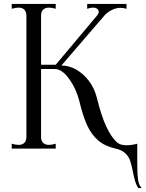

<svg xmlns="http://www.w3.org/2000/svg" viewBox="-20 -760 745 982"><path d="M705 202H687Q676 184 670.5 165Q665 146 659 115Q652 81 645 60.5Q638 40 620.5 23.5Q603 7 571 0Q517 -12 482.5 -41.5Q448 -71 426 -118.5Q404 -166 386 -242Q370 -306 333.5 -356.5Q297 -407 261 -407H190V-60Q190 -40 200.5 -29.5Q211 -19 230 -19Q246 -19 265 -25V0H40V-25Q59 -19 75 -19Q94 -19 104.5 -29.5Q115 -40 115 -60V-680Q115 -700 104.5 -710.5Q94 -721 75 -721Q59 -721 40 -715V-740H265V-715Q246 -721 230 -721Q211 -721 200.5 -710.5Q190 -700 190 -680V-429H265L476 -680Q485 -691 485 -700Q485 -709 477 -715Q469 -721 456 -721Q442 -721 426 -715V-740H627V-715Q610 -720 597 -720Q576 -720 555 -710.5Q534 -701 517 -684L294 -425Q332 -425 369 -404.5Q406 -384 434.5 -346.5Q463 -309 475 -261Q498 -168 523 -114Q548 -60 577 -33Q594 -17 627 -17Q653 -17 682 -25V78Q682 133 686.5 161Q691 189 705 202Z"/></svg>

Font: Viaoda Libre
Style: Regular
Weight: 400
Designer: Gydient
Version: Version 2.000